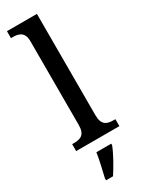

<svg xmlns="http://www.w3.org/2000/svg" viewBox="-252 -797 805 1054"><g transform="rotate(-30 150.0 -269.5)"><path d="M13 0H287V-44H276C234 -44 203 -55 203 -117V-760H13V-716H25C60 -716 97 -707 97 -649V-117C97 -55 66 -44 25 -44H13ZM75 208V221H119C147 179 184 113 200 71V61H106C99 108 85 165 75 208Z"/></g></svg>

Font: Noto Serif Ethiopic SemiCondensed Medium
Style: Regular
Weight: 500
Width: 4
Designer: Monotype Design Team
Foundry: Monotype Imaging Inc.
Version: Version 2.102